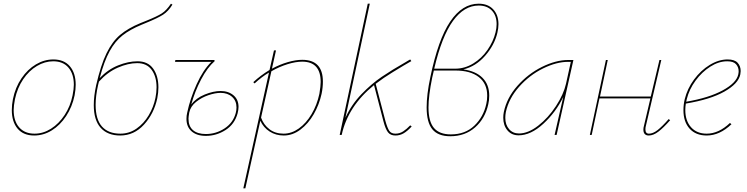

<svg xmlns="http://www.w3.org/2000/svg" viewBox="-20 -731 4047 1040"><path d="M44 -135Q44 -163 50 -194Q63 -258 96.5 -307Q130 -356 175 -382.5Q220 -409 269 -409Q327 -409 358.5 -372Q390 -335 390 -272Q390 -246 384 -214Q371 -152 338.5 -102.5Q306 -53 261 -25Q216 3 165 3Q107 3 75.5 -34Q44 -71 44 -135ZM373 -214Q380 -249 380 -272Q380 -330 351 -364.5Q322 -399 268 -399Q223 -399 180 -373.5Q137 -348 105.5 -301.5Q74 -255 61 -194Q54 -157 54 -135Q54 -75 84 -41Q114 -7 167 -7Q214 -7 256.5 -34Q299 -61 330 -108Q361 -155 373 -214Z M520 -308Q565 -355 620 -377Q675 -399 725 -399Q781 -399 809.5 -359.5Q838 -320 838 -258Q838 -229 832 -199Q814 -115 760 -56Q706 3 631 3Q563 3 525.5 -38.5Q488 -80 488 -162Q488 -211 501 -270Q526 -379 557 -442.5Q588 -506 630.5 -542Q673 -578 741 -606L771 -618Q831 -642 856.5 -658.5Q882 -675 906 -711L914 -706Q892 -670 863.5 -651.5Q835 -633 771 -607L747 -597Q684 -571 643.5 -539Q603 -507 573.5 -453Q544 -399 520 -308ZM516 -289 511 -269Q498 -211 498 -163Q498 -84 532.5 -45.5Q567 -7 632 -7Q680 -7 719.5 -34.5Q759 -62 785.5 -106.5Q812 -151 822 -201Q828 -230 828 -258Q828 -316 801.5 -352.5Q775 -389 723 -389Q674 -389 618 -364.5Q562 -340 516 -289Z M1272 -152Q1272 -137 1267 -117Q1251 -58 1201.5 -26.5Q1152 5 1095 5Q1046 5 1018 -19.5Q990 -44 990 -87Q990 -105 994 -121Q1010 -197 1045 -274.5Q1080 -352 1125 -396H928L930 -406H1141L1143 -400Q1103 -365 1069 -300Q1035 -235 1016 -165Q1042 -200 1089 -219Q1136 -238 1175 -238Q1217 -238 1244.5 -215Q1272 -192 1272 -152ZM1261 -149Q1261 -185 1237 -206.5Q1213 -228 1175 -228Q1146 -228 1109 -215.5Q1072 -203 1042 -179Q1012 -155 1005 -121Q1001 -97 1001 -88Q1001 -47 1025.5 -26Q1050 -5 1095 -5Q1150 -5 1196.5 -35.5Q1243 -66 1257 -119Q1261 -134 1261 -149Z M1729 -289Q1729 -257 1722 -223Q1709 -164 1679.5 -112.5Q1650 -61 1607.5 -29Q1565 3 1517 3Q1474 3 1440.5 -18.5Q1407 -40 1390 -77L1309 289H1298L1437 -338Q1398 -315 1359 -279L1352 -286Q1392 -323 1440 -352L1464 -458H1475L1453 -359Q1496 -382 1539 -394.5Q1582 -407 1617 -407Q1729 -407 1729 -289ZM1717 -287Q1717 -397 1617 -397Q1582 -397 1538 -383.5Q1494 -370 1450 -345L1394 -94Q1408 -55 1439.5 -31Q1471 -7 1516 -7Q1559 -7 1598.5 -35Q1638 -63 1667.5 -112.5Q1697 -162 1710 -223Q1717 -265 1717 -287Z M2210 -46Q2187 -21 2166.5 -9Q2146 3 2122 3Q2095 3 2081.5 -14.5Q2068 -32 2057 -74L2006 -270Q1865 -156 1831 -1V0H1820L1972 -711H1983L1851 -93Q1884 -165 1938 -221Q1992 -277 2048 -315Q2104 -353 2178 -395Q2184 -398 2189.5 -402Q2195 -406 2202 -409L2208 -400Q2183 -385 2165 -375Q2155 -369 2106.5 -339.5Q2058 -310 2015 -277L2067 -78Q2078 -38 2088.5 -22.5Q2099 -7 2122 -7Q2145 -7 2164 -19.5Q2183 -32 2202 -52Z M2490 -355Q2557 -346 2593.5 -309.5Q2630 -273 2630 -213Q2630 -187 2625 -167Q2608 -89 2553.5 -41Q2499 7 2419 7Q2353 7 2322 -30.5Q2291 -68 2291 -149Q2291 -219 2311 -313Q2353 -517 2418.5 -614Q2484 -711 2573 -711Q2623 -711 2651.5 -680.5Q2680 -650 2680 -600Q2680 -579 2674 -553Q2658 -486 2607.5 -428.5Q2557 -371 2490 -355ZM2664 -555Q2670 -579 2670 -600Q2670 -647 2644 -674Q2618 -701 2573 -701Q2494 -701 2433.5 -617.5Q2373 -534 2332 -359H2446Q2497 -359 2543 -387Q2589 -415 2620.5 -460.5Q2652 -506 2664 -555ZM2619 -213Q2619 -278 2573.5 -313.5Q2528 -349 2446 -349H2330L2321 -310Q2301 -212 2301 -149Q2301 -73 2330.5 -38Q2360 -3 2422 -3Q2500 -3 2549.5 -50.5Q2599 -98 2614 -168Q2619 -188 2619 -213Z M3086 -406 2995 0H2984L3031 -206Q2991 -123 2923 -60.5Q2855 2 2789 2Q2751 2 2728.5 -25Q2706 -52 2706 -93Q2706 -109 2709 -124Q2725 -201 2782.5 -266Q2840 -331 2915.5 -368.5Q2991 -406 3058 -406ZM3046 -278 3072 -396H3057Q2994 -396 2921 -360Q2848 -324 2792 -261Q2736 -198 2720 -124Q2717 -108 2717 -93Q2717 -55 2737.5 -31.5Q2758 -8 2791 -8Q2841 -8 2895.5 -50.5Q2950 -93 2991.5 -156.5Q3033 -220 3046 -278Z M3610 -80Q3574 -39 3546.5 -18Q3519 3 3494 3Q3480 3 3472.5 -5Q3465 -13 3465 -29Q3465 -39 3468 -49L3503 -198H3227L3185 0H3175L3262 -406H3272L3230 -208H3505L3552 -406H3562L3478 -47Q3476 -40 3476 -30Q3476 -7 3495 -7Q3517 -7 3542 -26.5Q3567 -46 3602 -86Z M3992 -346Q3992 -340 3990 -328Q3980 -278 3904 -235Q3828 -192 3695 -170Q3692 -152 3692 -135Q3692 -77 3723 -42Q3754 -7 3808 -7Q3873 -7 3934 -65L3942 -58Q3878 3 3808 3Q3749 3 3715.5 -34Q3682 -71 3682 -134Q3682 -165 3689 -194Q3703 -251 3739.5 -300.5Q3776 -350 3824.5 -379.5Q3873 -409 3921 -409Q3959 -409 3975.5 -391Q3992 -373 3992 -346ZM3981 -345Q3981 -367 3967 -383Q3953 -399 3919 -399Q3873 -399 3827.5 -370Q3782 -341 3747.5 -294Q3713 -247 3700 -194L3697 -180Q3820 -201 3894.5 -241.5Q3969 -282 3979 -328Q3981 -338 3981 -345Z"/></svg>

Font: Ysabeau Infant Hairline
Style: Italic
Weight: 100
Italic angle: -12°
Designer: Christian Thalmann (Catharsis Fonts)
Version: Version 0.003